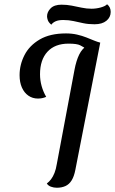

<svg xmlns="http://www.w3.org/2000/svg" viewBox="-20 -860 540 902"><path d="M247 22Q232 22 219 17Q206 12 200 2Q211 -6 220 -18Q229 -30 236 -47.5Q243 -65 247 -90L330 -532Q338 -575 352 -603.5Q366 -632 389.5 -646Q413 -660 451 -660L334 -62Q328 -31 316.5 -12.5Q305 6 287.5 14Q270 22 247 22ZM158 -397Q133 -397 113.5 -410.5Q94 -424 83 -448.5Q72 -473 72 -507Q72 -556 95 -601Q118 -646 166.5 -674.5Q215 -703 290 -703Q318 -703 342 -697.5Q366 -692 386 -684Q406 -676 422 -669.5Q438 -663 450 -660L376 -635L375 -637Q372 -639 357 -647Q342 -655 302 -655Q238 -655 203 -617Q168 -579 168 -511Q168 -483 175.5 -456Q183 -429 197 -405Q188 -401 178.5 -399Q169 -397 158 -397ZM424 -746Q395 -746 371.5 -751Q348 -756 325.5 -761Q303 -766 277 -766Q255 -766 241.5 -760Q228 -754 221 -744Q208 -755 204.5 -765.5Q201 -776 201 -783Q201 -804 218 -821Q235 -838 269 -838Q294 -838 317 -833.5Q340 -829 363.5 -824Q387 -819 410 -819Q432 -819 453.5 -825Q475 -831 483 -840Q492 -833 496 -824Q500 -815 500 -804Q500 -779 480 -762.5Q460 -746 424 -746Z"/></svg>

Font: Sansita Swashed Light Light
Style: Regular
Weight: 300
Version: Version 1.003